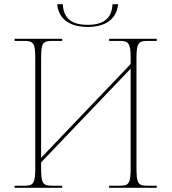

<svg xmlns="http://www.w3.org/2000/svg" viewBox="-20 -900 823 920"><path d="M400 -771C475 -771 538 -800 546 -880H519C516 -809 473 -781 400 -781C327 -781 284 -809 281 -880H254C262 -800 325 -771 400 -771ZM50 0H278V-10H233C183 -10 177 -21 177 -98V-122L606 -571V-98C606 -21 599 -10 552 -10H503V0H731V-10H687C641 -10 634 -21 634 -98V-626C634 -693 645 -704 686 -704H731V-714H503V-704H556C594 -704 606 -693 606 -626V-593L177 -144V-618C177 -693 184 -704 231 -704H278V-714H50V-704H95C142 -704 149 -693 149 -615V-98C149 -21 141 -10 96 -10H50Z"/></svg>

Font: Noto Serif Display Thin
Style: Regular
Weight: 100
Designer: Monotype Design Team
Foundry: Monotype Imaging Inc.
Version: Version 2.009